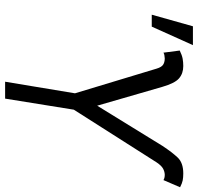

<svg xmlns="http://www.w3.org/2000/svg" viewBox="-32 -762 793 770"><g transform="rotate(90 365.0 -376.5)"><path d="M307.2 0 353.7 -280.2 254.6 -608Q248.9 -626.8 239.5 -633.3Q230.1 -639.9 214.5 -640.3Q208.5 -639.9 201.3 -638.8Q194.2 -637.8 190.7 -634.9L182.2 -700.3Q201 -709.5 215 -712Q229 -714.5 244.3 -714.5Q274.1 -714.5 293.9 -697.4Q313.6 -680.4 328.1 -629.6L403.4 -369.3L565 -631.7Q590.2 -669.7 611.3 -692.1Q632.5 -714.5 675.1 -714.5Q691.4 -714.5 702.9 -712.2Q714.5 -709.9 730.5 -701.7L701.7 -634.9Q695 -639.9 680.8 -640.3Q667.3 -639.9 655.5 -633.3Q643.8 -626.8 631 -608L419.4 -275.6L375 0ZM38.4 -588.1 84.9 -753.2H160.5L86.3 -588.1Z"/></g></svg>

Font: Inter Light  BETA
Style: Italic
Weight: 300
Italic angle: 9.39999°
Designer: Rasmus Andersson
Foundry: rsms
Version: Version 3.011;git-f93a4a705